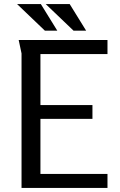

<svg xmlns="http://www.w3.org/2000/svg" viewBox="-20 -925 589 945"><path d="M72 -728H509V-659H179V-408H435V-340H179V-69H509V0H86V-662ZM323 -905 404 -774H342L205 -905ZM181 -905 262 -774H201L64 -905Z"/></svg>

Font: Rosario Light
Style: Regular
Weight: 400
Version: Version 1.101; ttfautohint (v1.8.1.43-b0c9)